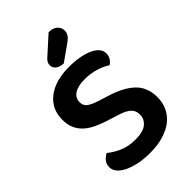

<svg xmlns="http://www.w3.org/2000/svg" viewBox="-250 -927 1037 1037"><g transform="rotate(-45 268.5 -408.5)"><path d="M254 -91Q312 -91 339 -113.5Q366 -136 366 -170Q366 -201 345 -219.5Q324 -238 281 -251L217 -271Q179 -283 148 -298Q117 -313 95 -333.5Q73 -354 61 -381.5Q49 -409 49 -447Q49 -528 110 -575.5Q171 -623 277 -623Q319 -623 354.5 -616.5Q390 -610 416 -598.5Q442 -587 456.5 -570Q471 -553 471 -532Q471 -512 461.5 -497.5Q452 -483 438 -474Q414 -491 374.5 -503.5Q335 -516 288 -516Q236 -516 209 -497.5Q182 -479 182 -447Q182 -421 200.5 -407Q219 -393 259 -380L316 -362Q403 -336 451 -291Q499 -246 499 -169Q499 -128 483 -94Q467 -60 436.5 -35.5Q406 -11 360.5 2.5Q315 16 257 16Q211 16 172.5 8Q134 0 106 -13.5Q78 -27 62.5 -45.5Q47 -64 47 -86Q47 -109 60.5 -125.5Q74 -142 92 -150Q117 -128 158 -109.5Q199 -91 254 -91ZM331 -833Q363 -833 381 -817.5Q399 -802 399 -779Q399 -762 391.5 -749.5Q384 -737 363 -722L270 -656Q241 -657 225 -670Q209 -683 209 -701Q209 -712 213 -721Q217 -730 228 -740Z"/></g></svg>

Font: Baloo Chettan 2 SemiBold
Style: Regular
Weight: 600
Designer: Maithili Shingre, Unnati Kotecha and Ek Type
Foundry: Ek Type
Version: Version 1.640;hotconv 1.0.111;makeotfexe 2.5.65597; ttfautoh